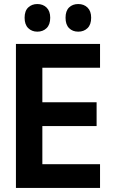

<svg xmlns="http://www.w3.org/2000/svg" viewBox="-20 -932 570 952"><path d="M59 0V-714H476V-596H190V-425H459V-307H190V-118H476V0ZM368 -775Q340 -775 322.5 -792.5Q305 -810 305 -844Q305 -878 322.5 -895Q340 -912 368 -912Q396 -912 414 -894.5Q432 -877 432 -844Q432 -810 414 -792.5Q396 -775 368 -775ZM165 -775Q138 -775 120 -792.5Q102 -810 102 -844Q102 -878 120 -895Q138 -912 165 -912Q193 -912 211 -894.5Q229 -877 229 -844Q229 -810 211 -792.5Q193 -775 165 -775Z"/></svg>

Font: Noto Sans Mono Condensed
Style: Bold
Weight: 700
Width: 3
Designer: Monotype Design Team
Foundry: Monotype Imaging Inc.
Version: Version 2.014